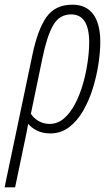

<svg xmlns="http://www.w3.org/2000/svg" viewBox="-66 -560 474 820"><path d="M-46.4 240.2 72.3 -325.2Q94.7 -433.1 132.1 -486.6Q169.4 -540 243.7 -540Q301.8 -540 332 -499.3Q362.3 -458.5 362.3 -380.4Q362.3 -338.9 354.5 -287.1Q346.7 -235.4 330.6 -183.1Q314.5 -130.9 289.3 -87.2Q264.2 -43.5 229.2 -16.8Q194.3 9.8 149.4 9.8Q116.2 9.8 92.5 -2Q68.8 -13.7 54.2 -31.2Q52.2 -18.6 49.3 -3.9Q46.4 10.7 43 27.3L-1.5 240.2ZM146 -30.8Q180.2 -30.8 207.5 -54.4Q234.9 -78.1 255.1 -117.2Q275.4 -156.2 288.6 -202.6Q301.8 -249 308.3 -295.4Q314.9 -341.8 314.9 -378.9Q314.9 -498.5 237.8 -498.5Q187.5 -498.5 160.9 -451.9Q134.3 -405.3 115.2 -311.5L65.9 -74.2Q77.1 -56.2 98.1 -43.5Q119.1 -30.8 146 -30.8Z"/></svg>

Font: Open Sans Condensed Light
Style: Italic
Weight: 300
Width: 3
Italic angle: -12°
Designer: Monotype Design Team
Foundry: Monotype Imaging Inc.
Version: Version 3.000; ttfautohint (v1.8.4)